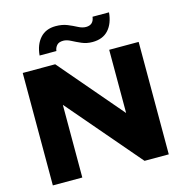

<svg xmlns="http://www.w3.org/2000/svg" viewBox="-131 -1052 1110 1171"><g transform="rotate(-15 424.0 -467.0)"><path d="M58 0V-710H263L603 -312H604V-710H790V0H637L245 -458H244V0ZM519 -782Q482 -782 451 -795.5Q420 -809 394.5 -822.5Q369 -836 347 -836Q319 -836 306 -821Q293 -806 291 -786H185Q191 -854 227 -894Q263 -934 325 -934Q367 -934 398.5 -921Q430 -908 455.5 -894.5Q481 -881 504 -881Q552 -881 558 -931H662Q656 -862 620 -822Q584 -782 519 -782Z"/></g></svg>

Font: Special Gothic Extended Bold
Style: Regular
Weight: 700
Width: 7
Designer: Alistair McCready
Foundry: Monolith
Version: Version 1.000; ttfautohint (v1.8.4.7-5d5b)